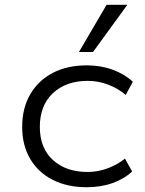

<svg xmlns="http://www.w3.org/2000/svg" viewBox="-20 -777 606 805"><path d="M343 8Q262 8 201 -23Q140 -54 106.5 -111Q73 -168 73 -245Q73 -324 107 -382Q141 -440 201.5 -471.5Q262 -503 344 -503Q403 -503 453 -484.5Q503 -466 537 -434L507 -379Q474 -407 432.5 -422.5Q391 -438 348 -438Q257 -438 202 -386.5Q147 -335 147 -245Q147 -156 202 -106Q257 -56 347 -56Q391 -56 432 -71.5Q473 -87 504 -112L534 -58Q501 -27 452 -9.5Q403 8 343 8ZM311 -559 427 -757H514L370 -559Z"/></svg>

Font: Nunito Sans 7pt SemiExpanded Light
Style: Regular
Weight: 300
Width: 6
Designer: Vernon Adams
Foundry: Vernon Adams
Version: Version 3.101;gftools[0.9.27]